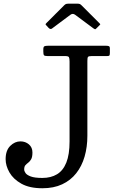

<svg xmlns="http://www.w3.org/2000/svg" viewBox="-20 -994 628 1024"><path d="M10 -145Q10 -110 30.5 -74.2Q51 -38.5 94.2 -14.2Q137.5 10 206 10Q266.5 10 311.5 -11Q356.5 -32 386.5 -70Q416.5 -108 431.2 -159Q446 -210 446 -270V-669Q446 -685.5 449.2 -690.2Q452.5 -695 468.5 -695H551.5Q561.5 -695 563.8 -698.5Q566 -702 566 -712V-736Q566 -746 560.2 -748Q554.5 -750 546 -750H236Q222.5 -750 216.8 -747.2Q211 -744.5 211 -730V-720Q211 -704 214.5 -699.5Q218 -695 233.5 -695H327.5Q344.5 -695 347.8 -688.8Q351 -682.5 351 -665.5V-240Q351 -170 333.8 -127Q316.5 -84 284 -64.5Q251.5 -45 206 -45Q165 -45 144.2 -52.8Q123.5 -60.5 116.2 -71Q109 -81.5 109 -90Q109 -106 115.8 -113.2Q122.5 -120.5 131 -126.8Q139.5 -133 146.2 -144.8Q153 -156.5 153 -181Q153 -208 134.2 -224Q115.5 -240 89 -240Q59 -240 34.5 -215.8Q10 -191.5 10 -145ZM239.5 -845Q249 -835.5 257.5 -842L356 -915.5Q368 -924.5 381 -915L478.5 -842.5Q485 -838 487 -837.8Q489 -837.5 494.5 -843L511 -859.5Q515 -863.5 514.8 -865Q514.5 -866.5 510.5 -870L414.5 -966Q410 -970.5 405.8 -972.5Q401.5 -974.5 391.5 -974.5H349Q338 -974.5 333 -973Q328 -971.5 322.5 -966L228.5 -872Q223 -866.5 223 -864.5Q223 -862.5 228.5 -857Z"/></svg>

Font: Besley
Style: Regular
Weight: 400
Designer: Owen Earl
Foundry: indestructible type*
Version: Version 4.000